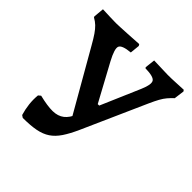

<svg xmlns="http://www.w3.org/2000/svg" viewBox="-174 -788 936 936"><g transform="rotate(45 294.0 -320.0)"><path d="M304 -131 105 -478Q87 -510 73.5 -529.5Q60 -549 47 -561.5Q34 -574 16 -584L14 -589L19 -643Q45 -642 70 -641Q95 -640 111 -640Q122 -640 140.5 -641Q159 -642 189 -643.5Q219 -645 264 -648L269 -640L264 -590Q209 -585 201 -566.5Q193 -548 224 -490L328 -298H374ZM105 0Q96 -30 92.5 -60.5Q89 -91 92 -122L104 -132Q161 -118 196.5 -118.5Q232 -119 255 -137Q278 -155 292 -191L426 -502Q447 -551 436.5 -568Q426 -585 369 -586L366 -591L372 -643L468 -640Q496 -640 521.5 -641.5Q547 -643 575 -644L580 -637L573 -584Q558 -570 546.5 -556.5Q535 -543 524.5 -524Q514 -505 501 -476L355 -148Q334 -101 313.5 -70.5Q293 -40 267.5 -23Q242 -6 206 1Q170 8 117 8Z"/></g></svg>

Font: Alegreya SemiBold
Style: Regular
Weight: 600
Designer: Juan Pablo del Peral
Foundry: Huerta Tipografica
Version: Version 2.009